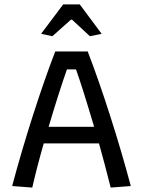

<svg xmlns="http://www.w3.org/2000/svg" viewBox="-20 -849 647 869"><path d="M166 -696 266 -829H341L440 -696L387 -685L306 -760H301L217 -685ZM35 -7Q76 -161 128.5 -325Q181 -489 230 -616H377Q426 -489 478.5 -325Q531 -161 572 -7L481 0Q453 -111 428 -200H178Q148 -96 126 0ZM406 -275Q354 -451 324 -535H283Q247 -433 200 -275Z"/></svg>

Font: Athiti Medium
Style: Regular
Weight: 500
Designer: CadsonDemak Team
Foundry: CadsonDemak
Version: Version 1.033